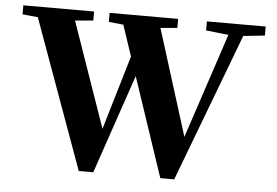

<svg xmlns="http://www.w3.org/2000/svg" viewBox="-49 -730 1180 818"><g transform="rotate(5 540.5 -321.5)"><path d="M315.4 19.5 84.5 -618.2 18.6 -624.5V-663.1H321.3V-624.5L243.7 -617.7L400.4 -168.5L494.6 -485.8L450.2 -618.2L387.7 -624.5V-663.1H680.7V-624.5L608.9 -618.2L751 -164.6L899.9 -613.8L803.7 -624.5V-663.1H1055.2V-624.5L963.4 -614.7L723.6 19.5H664.1L522 -404.3L377.4 19.5Z"/></g></svg>

Font: Elstob 8pt
Style: Bold
Weight: 700
Designer: Peter S. Baker
Version: Version 1.015